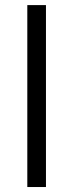

<svg xmlns="http://www.w3.org/2000/svg" viewBox="-20 -752 294 772"><path d="M164.8 -731.5V0H89.8V-731.5Z"/></svg>

Font: Inter Light BETA
Style: Regular
Weight: 300
Designer: Rasmus Andersson
Foundry: rsms
Version: Version 3.011;git-f93a4a705